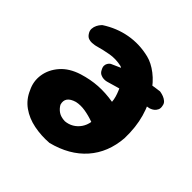

<svg xmlns="http://www.w3.org/2000/svg" viewBox="-169 -799 938 938"><g transform="rotate(45 300.0 -329.5)"><path d="M301 -7Q247 -3 197 -13Q147 -23 109 -50Q71 -77 52 -122Q31 -164 38 -210Q45 -256 78.5 -294.5Q112 -333 172 -352Q224 -368 272.5 -371Q321 -374 375 -365Q374 -380 369.5 -395.5Q365 -411 359.5 -424Q354 -437 351 -444Q339 -469 321 -488Q303 -507 281 -518Q240 -527 202.5 -520.5Q165 -514 127 -503Q127 -503 120 -501.5Q113 -500 102 -499.5Q91 -499 80.5 -502.5Q70 -506 62 -517Q51 -532 52 -546.5Q53 -561 59 -572.5Q65 -584 71 -590.5Q77 -597 77 -597Q137 -636 204 -648Q271 -660 340 -643Q376 -634 413 -605.5Q450 -577 480 -531.5Q510 -486 528 -423.5Q546 -361 544 -283Q536 -177 473.5 -106Q411 -35 301 -7ZM279 -135Q303 -137 322.5 -148.5Q342 -160 355.5 -179.5Q369 -199 373 -224Q340 -236 309 -241Q278 -246 251 -240Q193 -223 207 -177Q217 -159 234 -147.5Q251 -136 279 -135ZM290 -418Q290 -418 283.5 -416.5Q277 -415 267 -415.5Q257 -416 246.5 -421Q236 -426 230 -438Q222 -452 222.5 -462Q223 -472 227.5 -479Q232 -486 236 -489Q240 -492 240 -492Q261 -502 284 -511.5Q307 -521 332 -529.5Q357 -538 384.5 -545Q412 -552 442 -557.5Q472 -563 505 -567Q505 -567 513 -565.5Q521 -564 531.5 -560Q542 -556 551.5 -548Q561 -540 563 -527Q567 -511 561.5 -500Q556 -489 548 -483Q540 -477 533 -474.5Q526 -472 526 -472Q493 -466 468 -461.5Q443 -457 422 -453Q401 -449 381.5 -444Q362 -439 340 -432.5Q318 -426 290 -418Z"/></g></svg>

Font: Sour Gummy Black
Style: Bold
Weight: 700
Version: Version 1.000